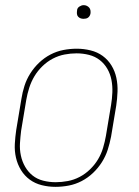

<svg xmlns="http://www.w3.org/2000/svg" viewBox="-20 -717 540 745"><path d="M195 8Q168 8 142 1.5Q116 -5 95.5 -20Q75 -35 61.5 -57Q48 -79 42 -105Q36 -131 37.5 -158.5Q39 -186 43 -213L63 -333Q67 -359 75 -384Q83 -409 97.5 -432Q112 -455 132 -474Q152 -493 176 -505.5Q200 -518 226 -523Q252 -528 278 -528Q305 -528 331.5 -521.5Q358 -515 378.5 -500Q399 -485 412.5 -463Q426 -441 431.5 -415Q437 -389 436 -361.5Q435 -334 431 -307L411 -187Q406 -161 398 -136Q390 -111 375.5 -88Q361 -65 341 -46Q321 -27 297 -14.5Q273 -2 247 3Q221 8 195 8ZM196 -10Q219 -10 243 -14.5Q267 -19 289 -30.5Q311 -42 329.5 -60Q348 -78 360.5 -99Q373 -120 380 -143.5Q387 -167 391 -190L411 -310Q415 -334 416 -358.5Q417 -383 412.5 -406.5Q408 -430 396.5 -450Q385 -470 367 -484Q349 -498 325.5 -504Q302 -510 277 -510Q254 -510 230.5 -505.5Q207 -501 185 -489.5Q163 -478 144.5 -460Q126 -442 113.5 -421Q101 -400 93.5 -376.5Q86 -353 82 -330L62 -210Q59 -186 57.5 -161.5Q56 -137 61 -113.5Q66 -90 77.5 -70Q89 -50 106.5 -36Q124 -22 147.5 -16Q171 -10 196 -10ZM304 -644Q298 -644 292.5 -646Q287 -648 283 -652.5Q279 -657 278.5 -663.5Q278 -670 279 -676Q279 -681 281.5 -685Q284 -689 288 -691.5Q292 -694 296 -695.5Q300 -697 305 -697Q311 -697 316.5 -694.5Q322 -692 326 -687.5Q330 -683 331 -676.5Q332 -670 331 -664Q330 -659 327.5 -655Q325 -651 321.5 -648.5Q318 -646 313.5 -645Q309 -644 304 -644Z"/></svg>

Font: Iosevka Term Curly Th Obl
Style: Regular
Weight: 100
Italic angle: -9°
Designer: Belleve Invis
Foundry: Belleve Invis
Version: Version 32.3.0